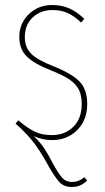

<svg xmlns="http://www.w3.org/2000/svg" viewBox="-20 -549 418 766"><path d="M316 158 328 171Q302 197 267 197Q236 197 218.5 179Q201 161 175 116Q150 69 120.5 28Q91 -13 42 -56L53 -69Q88 -39 117 -24.5Q146 -10 187 -10Q239 -10 272.5 -43Q306 -76 306 -134Q306 -169 294.5 -191.5Q283 -214 257.5 -231.5Q232 -249 184 -268Q115 -295 86 -324.5Q57 -354 57 -401Q57 -456 95 -492.5Q133 -529 188 -529Q226 -529 256.5 -515.5Q287 -502 316 -474L304 -459Q276 -485 250 -497Q224 -509 189 -509Q142 -509 110.5 -479.5Q79 -450 79 -401Q79 -360 104.5 -334.5Q130 -309 195 -284Q269 -254 298.5 -222.5Q328 -191 328 -134Q328 -70 288 -30Q248 10 187 10Q150 10 115 -6Q140 18 156.5 43Q173 68 191 103Q212 142 227.5 159.5Q243 177 267 177Q295 177 316 158Z"/></svg>

Font: Fira Sans Extra Condensed Thin
Style: Regular
Weight: 250
Width: 1
Designer: Carrois Corporate & Edenspiekermann AG
Foundry: Carrois Corporate GbR & Edenspiekermann AG
Version: Version 4.203